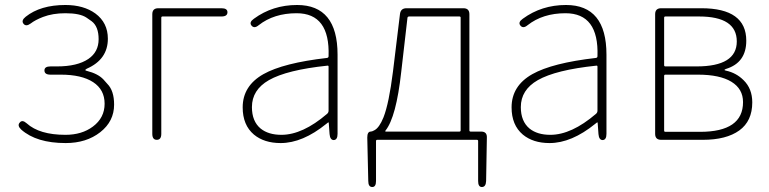

<svg xmlns="http://www.w3.org/2000/svg" viewBox="-20 -560 3081 769"><path d="M243 13Q126 13 65 -41Q48 -57 59 -69Q69 -82 87 -66Q138 -20 242 -20Q308 -20 352 -53Q399 -88 399 -144.5Q399 -201 353 -231Q307 -261 223 -261H182Q158 -261 158 -278Q158 -294 182 -294H208Q290 -294 334 -324Q375 -352 375 -403Q375 -454 347 -475Q337 -482 327 -489Q301 -507 242 -507Q191 -507 152 -492Q121 -480 103 -466Q84 -452 74 -465Q64 -478 83 -493Q142 -540 242 -540Q315 -540 362 -506Q412 -469 412 -405Q412 -322 328 -285Q322 -282 322 -279.5Q322 -277 328 -276Q372 -265 394 -242Q402 -233 410 -224Q437 -197 437 -141Q437 -74 381.5 -30.5Q326 13 243 13Z M608 0Q590 0 590 -24V-503Q590 -527 614 -527H867Q891 -527 891 -511Q891 -494 867 -494H631Q626 -494 626 -489V-24Q626 0 608 0Z M1104 13Q1038 13 997 -21Q952 -59 952 -130Q952 -216 1035 -263Q1115 -308 1290 -328Q1296 -329 1296 -335Q1302 -507 1168 -507Q1077 -507 1016 -459Q998 -444 987 -458Q977 -471 997 -485Q1072 -540 1170 -540Q1332 -540 1332 -341V-24Q1332 0 1317 1Q1302 1 1300 -23L1297 -65Q1297 -70 1295.5 -70Q1294 -70 1287 -64Q1192 13 1104 13ZM1107 -20Q1192 -20 1290 -104Q1296 -109 1296 -117V-293Q1296 -298 1291 -297Q1129 -280 1057 -239Q989 -200 989 -131Q989 -74 1024 -45Q1055 -20 1107 -20Z M1471 189Q1455 189 1455 165L1451 -9Q1451 -33 1465 -33Q1470 -33 1479 -38Q1499 -48 1516 -90Q1538 -146 1554 -274L1582 -504Q1585 -527 1608 -527H1836Q1860 -527 1860 -503V-38Q1860 -33 1865 -33H1907Q1931 -33 1930 -9L1927 165Q1926 189 1910 189Q1895 189 1895 165V5Q1895 0 1890 0H1491Q1486 0 1486 5V165Q1486 189 1471 189ZM1524 -37Q1521 -33 1526 -33H1820Q1825 -33 1825 -38V-489Q1825 -494 1820 -494H1619Q1613 -494 1612 -489L1587 -272Q1567 -91 1524 -37Z M2181 13Q2115 13 2074 -21Q2029 -59 2029 -130Q2029 -216 2112 -263Q2192 -308 2367 -328Q2373 -329 2373 -335Q2379 -507 2245 -507Q2154 -507 2093 -459Q2075 -444 2064 -458Q2054 -471 2074 -485Q2149 -540 2247 -540Q2409 -540 2409 -341V-24Q2409 0 2394 1Q2379 1 2377 -23L2374 -65Q2374 -70 2372.5 -70Q2371 -70 2364 -64Q2269 13 2181 13ZM2184 -20Q2269 -20 2367 -104Q2373 -109 2373 -117V-293Q2373 -298 2368 -297Q2206 -280 2134 -239Q2066 -200 2066 -131Q2066 -74 2101 -45Q2132 -20 2184 -20Z M2628 0Q2604 0 2604 -24V-503Q2604 -527 2628 -527H2789Q2969 -527 2969 -397Q2969 -309 2888 -284Q2882 -282 2882 -280Q2882 -278 2888 -277Q2929 -268 2958 -239Q2993 -205 2993 -150Q2993 -75 2941 -37.5Q2889 0 2795 0ZM2640 -37Q2640 -32 2645 -32H2784Q2956 -32 2956 -151Q2956 -204 2909.5 -232.5Q2863 -261 2775 -261H2645Q2640 -261 2640 -256ZM2640 -299Q2640 -294 2645 -294H2770Q2931 -294 2931 -394Q2931 -494 2780 -494H2645Q2640 -494 2640 -489Z"/></svg>

Font: Resource Han Rounded KR ExtraLight
Style: Regular
Weight: 250
Designer: Cyano Hao (round all glyphs); Ryoko NISHIZUKA 西塚涼子 (kana, bopomofo & ideographs); Paul D. Hunt (Latin, Greek & Cyrillic)
Foundry: Cyano Hao
Version: 0.990